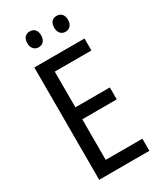

<svg xmlns="http://www.w3.org/2000/svg" viewBox="-222 -1071 892 1057"><g transform="rotate(-30 224.0 -542.5)"><path d="M113 -942C113 -908 133 -891 157 -891C182 -891 201 -908 201 -942C201 -976 182 -992 157 -992C133 -992 113 -977 113 -942ZM284 -942C284 -908 303 -891 328 -891C352 -891 372 -908 372 -942C372 -976 352 -992 328 -992C303 -992 284 -977 284 -942ZM399 -93V-170H166V-428H385V-504H166V-731H399V-807H80V-93Z"/></g></svg>

Font: Noto Sans Kannada UI Condensed
Style: Regular
Weight: 400
Width: 3
Designer: Jelle Bosma - Monotype Design Team
Foundry: Monotype Imaging Inc.
Version: Version 2.005